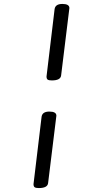

<svg xmlns="http://www.w3.org/2000/svg" viewBox="-20 -916 522 974"><path d="M243 -508Q228 -508 222 -512Q216 -516 216 -528L257 -870Q261 -896 296.5 -896Q332 -896 332 -875L290 -533Q287 -508 243 -508ZM177 38Q162 38 156 34Q150 30 150 18L191 -324Q195 -350 230.5 -350Q266 -350 266 -329L224 13Q221 38 177 38Z"/></svg>

Font: Kite One
Style: Regular
Weight: 400
Designer: Eduardo Rodriguez Tunni
Foundry: Eduardo Rodriguez Tunni
Version: Version 1.001